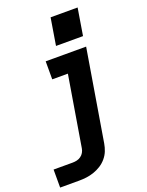

<svg xmlns="http://www.w3.org/2000/svg" viewBox="-196 -841 872 1142"><g transform="rotate(-20 240.0 -270.5)"><path d="M-20 215V101H100Q114 101 127.5 98Q141 95 153 86.5Q165 78 172 65.5Q179 53 181 40L255 -406H156V-520H412L316 58Q312 82 303 104.5Q294 127 277.5 146.5Q261 166 239.5 179.5Q218 193 194.5 201Q171 209 147.5 212Q124 215 100 215ZM245 -585 273 -756H444L416 -585Z"/></g></svg>

Font: Iosevka SS04 Heavy
Style: Italic
Weight: 900
Italic angle: -9°
Monospace: yes
Designer: Belleve Invis
Foundry: Belleve Invis
Version: Version 19.0.0; ttfautohint (v1.8.4)